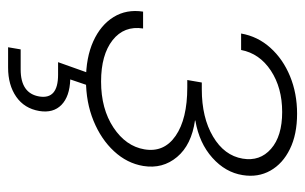

<svg xmlns="http://www.w3.org/2000/svg" viewBox="-162 -402 769 484"><g transform="rotate(90 222.0 -159.5)"><path d="M181.2 7.8Q124.5 7.8 83.5 -10.7Q42.5 -29.3 22.5 -61.8Q2.4 -94.2 8.8 -136.2H51.3Q43.9 -88.4 80.8 -59.3Q117.7 -30.3 185.1 -30.3Q253.9 -30.3 301 -61.5Q348.1 -92.8 356 -139.6Q364.3 -189 321.8 -218.3Q279.3 -247.6 199.7 -247.6H181.2L187.5 -284.2H204.6Q275.9 -284.2 323.7 -312.5Q371.6 -340.8 379.4 -387.2Q386.7 -430.7 354.7 -458.7Q322.8 -486.8 261.7 -486.8Q200.7 -486.8 157.5 -458.3Q114.3 -429.7 105.5 -383.3H64Q71.3 -425.3 99.9 -457Q128.4 -488.8 171.6 -506.6Q214.8 -524.4 266.1 -524.4Q318.4 -524.4 355.2 -506.3Q392.1 -488.3 409.7 -457Q427.2 -425.8 420.9 -387.2Q414.1 -343.8 377.2 -310.8Q340.3 -277.8 284.2 -268.1L282.7 -267.1Q344.7 -258.3 375.2 -221.9Q405.8 -185.5 397.9 -136.7Q391.1 -95.7 360.8 -63Q330.6 -30.3 283.9 -11.2Q237.3 7.8 181.2 7.8ZM98.6 204.1 104 172.4H154.8Q214.8 172.4 222.7 125.5Q230.5 78.1 168 78.1H136.2L168.9 -13.7H195.3L195.8 0L179.7 47.4Q222.7 48.8 243.9 69.6Q265.1 90.3 259.3 125.5Q252.9 163.1 223.4 183.6Q193.8 204.1 149.9 204.1Z"/></g></svg>

Font: Inter Display ExtraLight
Style: Italic
Weight: 200
Italic angle: -9.39999°
Designer: Rasmus Andersson
Foundry: rsms
Version: Version 4.000;git-a52131595